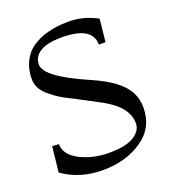

<svg xmlns="http://www.w3.org/2000/svg" viewBox="-134 -812 817 923"><g transform="rotate(-20 275.0 -350.0)"><path d="M30 -48 44 -178 78 -176Q78 -121 143.5 -87.5Q209 -54 292.5 -54Q376 -54 418 -79.5Q460 -105 460 -144Q460 -210 390 -262Q361 -283 329 -299Q256 -337 237.5 -347.5Q219 -358 196 -369Q173 -380 153.5 -392.5Q134 -405 112 -423Q62 -463 62 -512.5Q62 -562 79.5 -599Q97 -636 123.5 -657Q150 -678 186 -692Q247 -714 322.5 -714Q398 -714 468 -676L456 -560H422Q422 -654 264 -654Q191 -654 154.5 -631Q118 -608 118 -568Q118 -504 326 -414Q463 -355 501 -283Q520 -247 520 -204Q520 -100 436.5 -43Q353 14 235 14Q117 14 30 -48Z"/></g></svg>

Font: Montaga
Style: Regular
Weight: 400
Designer: Alejandra Rodriguez
Foundry: Alejandra Rodriguez
Version: Version 1.001